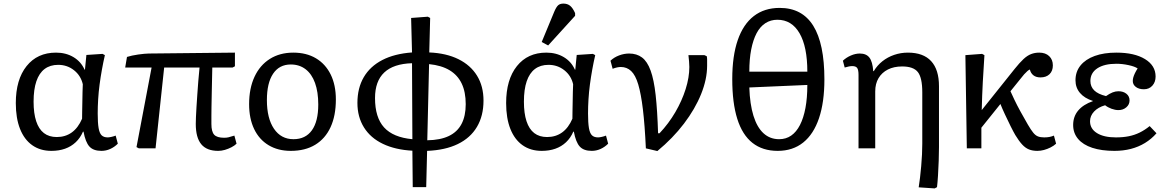

<svg xmlns="http://www.w3.org/2000/svg" viewBox="-20 -826 6508 1069"><path d="M266 14Q204 14 159.5 -17.5Q115 -49 91.5 -108.5Q68 -168 68 -252Q68 -383 128 -458Q188 -533 292 -533Q347 -533 389 -508Q431 -483 451 -438H453L461 -520L551 -526L564 -519Q555 -480 547.5 -438.5Q540 -397 534.5 -355.5Q529 -314 526.5 -273Q524 -232 524 -194Q524 -142 529 -113Q534 -84 546 -72.5Q558 -61 580 -61Q588 -61 601 -64Q614 -67 624 -71L636 -26Q617 -7 593.5 3.5Q570 14 545 14Q500 14 478 -10Q456 -34 445 -93H442Q427 -58 401.5 -34Q376 -10 342 2Q308 14 266 14ZM296 -63Q344 -63 379.5 -88.5Q415 -114 437 -165Q437 -180 437.5 -205Q438 -230 438.5 -259Q439 -288 439.5 -314Q440 -340 441 -357Q430 -405 392 -435Q354 -465 304 -465Q259 -465 228.5 -442Q198 -419 182.5 -373.5Q167 -328 167 -260Q167 -195 181.5 -151Q196 -107 224.5 -85Q253 -63 296 -63Z M1195 14Q1131 14 1100.5 -23Q1070 -60 1070 -136Q1070 -150 1071 -174.5Q1072 -199 1074 -230.5Q1076 -262 1078.5 -298.5Q1081 -335 1084 -373.5Q1087 -412 1091 -450H894L846 0H753L740 -7L824 -450H677L687 -509Q699 -513 715.5 -516.5Q732 -520 749.5 -522.5Q767 -525 783 -526.5Q799 -528 809 -528L1288 -533V-457L1275 -450H1162Q1160 -362 1159 -310.5Q1158 -259 1157.5 -230Q1157 -201 1157 -181Q1157 -161 1157 -136Q1157 -93 1172.5 -76Q1188 -59 1228 -59Q1241 -59 1252 -61.5Q1263 -64 1285 -71L1297 -26Q1286 -15 1268.5 -6Q1251 3 1232 8.5Q1213 14 1195 14Z M1599 14Q1528 14 1475.5 -17.5Q1423 -49 1395 -107.5Q1367 -166 1367 -246Q1367 -334 1397 -398.5Q1427 -463 1482.5 -498Q1538 -533 1613 -533Q1686 -533 1739 -501.5Q1792 -470 1821 -411.5Q1850 -353 1850 -272Q1850 -182 1820.5 -118Q1791 -54 1735 -20Q1679 14 1599 14ZM1614 -51Q1681 -51 1716.5 -100.5Q1752 -150 1752 -244Q1752 -314 1734 -364Q1716 -414 1681.5 -440.5Q1647 -467 1599 -467Q1535 -467 1500.5 -415.5Q1466 -364 1466 -269Q1466 -167 1505.5 -109Q1545 -51 1614 -51Z M2278 216 2276 13Q2181 8 2112 -25Q2043 -58 2006.5 -116.5Q1970 -175 1970 -253Q1970 -336 2005.5 -396.5Q2041 -457 2109 -492Q2177 -527 2274 -534L2269 -726L2362 -733L2375 -726L2370 -534Q2465 -530 2532.5 -496.5Q2600 -463 2636 -404.5Q2672 -346 2672 -266Q2672 -181 2635.5 -119.5Q2599 -58 2529 -24Q2459 10 2358 14L2353 216ZM2276 -51 2274 -474Q2171 -471 2119.5 -422.5Q2068 -374 2068 -280Q2068 -172 2118.5 -116.5Q2169 -61 2276 -51ZM2359 -45Q2431 -46 2478.5 -68.5Q2526 -91 2549.5 -135.5Q2573 -180 2573 -246Q2573 -314 2550.5 -361Q2528 -408 2483 -435Q2438 -462 2369 -469Z M2996 14Q2934 14 2889.5 -17.5Q2845 -49 2821.5 -108.5Q2798 -168 2798 -252Q2798 -383 2858 -458Q2918 -533 3022 -533Q3077 -533 3119 -508Q3161 -483 3181 -438H3183L3191 -520L3281 -526L3294 -519Q3285 -480 3277.5 -438.5Q3270 -397 3264.5 -355.5Q3259 -314 3256.5 -273Q3254 -232 3254 -194Q3254 -142 3259 -113Q3264 -84 3276 -72.5Q3288 -61 3310 -61Q3318 -61 3331 -64Q3344 -67 3354 -71L3366 -26Q3347 -7 3323.5 3.5Q3300 14 3275 14Q3230 14 3208 -10Q3186 -34 3175 -93H3172Q3157 -58 3131.5 -34Q3106 -10 3072 2Q3038 14 2996 14ZM3026 -63Q3074 -63 3109.5 -88.5Q3145 -114 3167 -165Q3167 -180 3167.5 -205Q3168 -230 3168.5 -259Q3169 -288 3169.5 -314Q3170 -340 3171 -357Q3160 -405 3122 -435Q3084 -465 3034 -465Q2989 -465 2958.5 -442Q2928 -419 2912.5 -373.5Q2897 -328 2897 -260Q2897 -195 2911.5 -151Q2926 -107 2954.5 -85Q2983 -63 3026 -63ZM3032 -573 2996 -592 3066 -761Q3077 -787 3087.5 -796.5Q3098 -806 3117 -806Q3139 -806 3154 -794Q3169 -782 3182 -753V-738Z M3640 15 3576 0Q3570 -130 3559.5 -217Q3549 -304 3533.5 -356Q3518 -408 3494 -430.5Q3470 -453 3437 -453Q3416 -453 3391 -443L3379 -488Q3399 -507 3427 -517.5Q3455 -528 3483 -528Q3525 -528 3554.5 -506Q3584 -484 3602.5 -433Q3621 -382 3630.5 -296.5Q3640 -211 3644 -84H3652Q3703 -138 3740 -201.5Q3777 -265 3797.5 -330Q3818 -395 3818 -453Q3818 -467 3816.5 -484Q3815 -501 3813 -519H3902L3915 -513Q3917 -505 3917 -495.5Q3917 -486 3917 -460Q3917 -385 3883.5 -302Q3850 -219 3788 -137.5Q3726 -56 3640 15Z M4310 14Q4226 14 4169.5 -30.5Q4113 -75 4085 -164Q4057 -253 4057 -386Q4057 -514 4087.5 -602.5Q4118 -691 4177 -736.5Q4236 -782 4321 -782Q4446 -782 4508 -682.5Q4570 -583 4570 -384Q4570 -257 4540 -168Q4510 -79 4452 -32.5Q4394 14 4310 14ZM4318 -51Q4356 -51 4385 -71Q4414 -91 4434 -130Q4454 -169 4464.5 -225Q4475 -281 4475 -353L4152 -339Q4155 -246 4175 -181.5Q4195 -117 4231 -84Q4267 -51 4318 -51ZM4152 -427H4475Q4475 -566 4431.5 -641Q4388 -716 4308 -716Q4271 -716 4241.5 -697Q4212 -678 4192.5 -641Q4173 -604 4162.5 -550.5Q4152 -497 4152 -427Z M5184 223 5095 217Q5099 193 5102.5 162.5Q5106 132 5109 99Q5112 66 5113.5 33.5Q5115 1 5115 -26V-312Q5115 -393 5090.5 -424.5Q5066 -456 5003 -456Q4957 -456 4923.5 -439Q4890 -422 4871.5 -391Q4853 -360 4853 -317V0H4760V-409Q4760 -437 4752.5 -447.5Q4745 -458 4725 -458Q4709 -458 4683 -450L4673 -488Q4692 -506 4717.5 -517Q4743 -528 4767 -528Q4803 -528 4820.5 -505.5Q4838 -483 4842 -430H4845Q4864 -462 4893 -485Q4922 -508 4958.5 -520.5Q4995 -533 5035 -533Q5121 -533 5164.5 -485.5Q5208 -438 5208 -346V-7Q5208 26 5206.5 69Q5205 112 5202.5 151.5Q5200 191 5197 216Z M5756 14Q5729 14 5709 6Q5689 -2 5671 -21.5Q5653 -41 5633 -74Q5623 -91 5607 -123Q5591 -155 5575 -189.5Q5559 -224 5550 -247L5444 -115L5444 0H5363L5355 -519L5448 -526L5461 -519Q5459 -481 5456.5 -444Q5454 -407 5452 -370Q5450 -333 5448.5 -294Q5447 -255 5446 -213L5629 -442Q5657 -477 5678.5 -497Q5700 -517 5721 -525Q5742 -533 5766 -533Q5801 -533 5821.5 -513.5Q5842 -494 5842 -462Q5842 -431 5823.5 -413Q5805 -395 5773 -395Q5749 -395 5734 -406.5Q5719 -418 5714 -439Q5708 -437 5700 -430Q5692 -423 5682 -412Q5672 -401 5660 -385L5606 -318Q5614 -300 5628 -270.5Q5642 -241 5661.5 -205.5Q5681 -170 5703 -132Q5720 -103 5732.5 -87.5Q5745 -72 5759 -66.5Q5773 -61 5794 -61Q5810 -61 5823 -63.5Q5836 -66 5848 -71L5860 -26Q5847 -14 5829 -5Q5811 4 5792.5 9Q5774 14 5756 14Z M6185 14Q6113 14 6061.5 -3Q6010 -20 5982.5 -52.5Q5955 -85 5955 -130Q5955 -177 5983 -210.5Q6011 -244 6065 -263V-264Q6018 -279 5993 -308.5Q5968 -338 5968 -379Q5968 -427 5996 -461.5Q6024 -496 6075 -514.5Q6126 -533 6196 -533Q6296 -533 6355 -497Q6414 -461 6414 -400Q6414 -369 6396 -349Q6378 -329 6349 -329Q6321 -329 6304 -342Q6287 -355 6287 -375Q6287 -385 6290 -395.5Q6293 -406 6299 -418.5Q6305 -431 6314 -445Q6298 -456 6263 -463.5Q6228 -471 6196 -471Q6128 -471 6089.5 -445.5Q6051 -420 6051 -375Q6051 -344 6072 -323Q6093 -302 6138 -291Q6158 -305 6174.5 -311.5Q6191 -318 6207 -318Q6234 -318 6251.5 -304Q6269 -290 6269 -267Q6269 -244 6251 -228.5Q6233 -213 6207 -213Q6189 -213 6168.5 -220.5Q6148 -228 6133 -240Q6094 -229 6071.5 -205Q6049 -181 6049 -151Q6049 -109 6087.5 -85Q6126 -61 6193 -61Q6233 -61 6265 -67.5Q6297 -74 6325.5 -88Q6354 -102 6381 -124L6419 -84Q6391 -52 6355 -30Q6319 -8 6276.5 3Q6234 14 6185 14Z"/></svg>

Font: Literata Variable Black
Style: Regular
Weight: 900
Designer: Latin by Veronika Burian and Jose Scaglione. Greek by Irene Vlachou. Cyrillic by Vera Evstafieva.
Foundry: TypeTogether
Version: Version 3.021